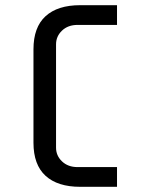

<svg xmlns="http://www.w3.org/2000/svg" viewBox="-20 -720 580 740"><path d="M109 -170V-530Q109 -615 155.5 -657.5Q202 -700 289 -700H431V-624H279Q242 -624 219 -602Q196 -580 196 -549V-151Q196 -120 219 -98Q242 -76 279 -76H431V0H289Q202 0 155.5 -42.5Q109 -85 109 -170Z"/></svg>

Font: Share Tech Mono
Style: Regular
Weight: 400
Designer: Ralph Oliver du Carrois
Foundry: Ralph Oliver du Carrois
Version: Version 1.003